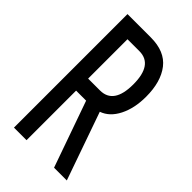

<svg xmlns="http://www.w3.org/2000/svg" viewBox="-197 -684 745 745"><g transform="rotate(45 175.0 -311.5)"><path d="M37 0V-623H165Q242 -623 278.5 -576Q315 -529 315 -447Q315 -384 292 -338.5Q269 -293 229 -279L327 0H257L161 -272H106V0ZM106 -338H171Q246 -338 246 -446Q246 -554 171 -554H106Z"/></g></svg>

Font: Inconsolata ExtraCondensed Medium
Style: Regular
Weight: 500
Width: 2
Monospace: yes
Designer: Raph Levien, Cyreal, Brenton Simpson
Foundry: Raph Levien, Cyreal, Google
Version: Version 3.001; ttfautohint (v1.8.2.53-6de2)